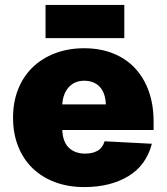

<svg xmlns="http://www.w3.org/2000/svg" viewBox="-20 -748 677 780"><path d="M322 12Q257 12 203.5 -8Q150 -28 112 -65Q74 -102 53.5 -154Q33 -206 33 -270Q33 -333 53.5 -385Q74 -437 112 -474Q150 -511 203.5 -531.5Q257 -552 322 -552Q387 -552 439.5 -531Q492 -510 528.5 -471Q565 -432 584.5 -377Q604 -322 604 -254V-220H233Q235 -171 260 -147.5Q285 -124 326 -124Q355 -124 375.5 -135Q396 -146 405 -174L597 -164Q574 -76 501 -32Q428 12 322 12ZM410 -324Q408 -372 384.5 -396Q361 -420 322 -420Q284 -420 260 -394.5Q236 -369 233 -324ZM165 -593V-728H485V-593Z"/></svg>

Font: Geist Black
Style: Regular
Weight: 400
Designer: Basement.studio, Andrés Briganti, Mateo Zaragoza
Foundry: Basement.studio, Vercel, Andrés Briganti, Guido Ferreyra, Mateo Zaragoza
Version: Version 1.401